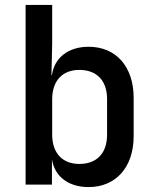

<svg xmlns="http://www.w3.org/2000/svg" viewBox="-20 -750 640 780"><path d="M340 -560C258 -560 201 -516 191 -445H189L192 -573V-730H84V0H191V-103C202 -32 259 10 340 10C450 10 523 -70 523 -197V-352C523 -480 451 -560 340 -560ZM415 -203C415 -126 372 -84 302 -84C234 -84 192 -128 192 -203V-347C192 -422 234 -466 302 -466C372 -466 415 -424 415 -347Z"/></svg>

Font: Tekne LDO SemiBold
Style: Regular
Weight: 600
Monospace: yes
Designer: Alessio Laiso, Mario Rullo, Paolo Rosset
Foundry: Alessio Laiso
Version: Version 1.000;hotconv 1.0.109;makeotfexe 2.5.65596